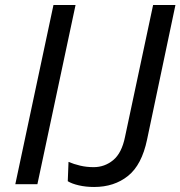

<svg xmlns="http://www.w3.org/2000/svg" viewBox="-20 -734 719 765"><path d="M41 0 193 -714H281L129 0ZM355 11Q322 11 294 4.5Q266 -2 250 -12L253 -89Q274 -80 299.5 -74Q325 -68 353 -68Q397 -68 431 -96Q465 -124 478 -188L590 -714H679L566 -178Q545 -77 490 -33Q435 11 355 11Z"/></svg>

Font: Noto IKEA Latin
Style: Italic
Weight: 400
Italic angle: -12°
Designer: Monotype Design Team
Foundry: Monotype Imaging Inc.
Version: Version 1.0